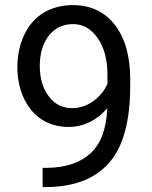

<svg xmlns="http://www.w3.org/2000/svg" viewBox="-20 -741 602 761"><path d="M405.3 -312.5C401.9 -231 379.9 -171.9 339.8 -134.3C299.8 -96.7 242.7 -77.1 168 -75.7H148.9V0.5H166.5C276.9 -1 359.4 -33.7 414.1 -97.7C468.8 -161.1 496.1 -262.2 496.1 -400.4V-426.8C496.1 -517.6 476.1 -589.4 435.5 -642.1C395 -694.3 339.4 -720.7 269 -720.7C224.6 -720.7 186 -710.4 152.8 -690.4C119.6 -670.4 94.2 -641.1 76.2 -603C58.1 -564.9 48.8 -522 48.8 -474.6C48.8 -430.2 57.1 -390.1 73.7 -353.5C106.9 -280.3 169.4 -237.8 251.5 -237.8C314 -237.8 367.7 -267.6 405.3 -312.5ZM266.1 -312.5C227.1 -312.5 195.8 -328.1 172.9 -359.9C149.4 -391.1 137.7 -431.2 137.7 -479.5C137.7 -529.3 149.9 -569.3 173.8 -600.1C197.8 -630.4 230 -645.5 269.5 -645.5C309.1 -645.5 341.3 -627 367.2 -589.8C393.1 -552.7 405.8 -504.4 405.8 -445.3V-409.2C394 -381.8 375.5 -358.9 350.1 -340.3C324.2 -321.8 296.4 -312.5 266.1 -312.5Z"/></svg>

Font: Roboto
Style: Regular
Weight: 400
Designer: Google
Version: Version 2.137; 2017